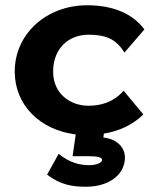

<svg xmlns="http://www.w3.org/2000/svg" viewBox="-20 -502 603 730"><path d="M307 208C397 208 455 160 455 97C455 59 425 26 373 21L375 6C430 -3 484 -26 525 -67L450 -157C410 -112 362 -100 316 -100C247 -100 182 -146 182 -229C182 -322 245 -370 316 -370C378 -370 421 -356 453 -302L529 -390C486 -449 411 -482 312 -482C155 -482 36 -372 36 -230C36 -101 134 -7 268 9L256 92H320C346 92 368 95 368 106C368 119 340 126 321 126C282 126 246 117 203 83L159 162C211 202 258 208 307 208Z"/></svg>

Font: Inconsolata SemiExpanded Black
Style: Regular
Weight: 900
Width: 6
Monospace: yes
Designer: Raph Levien, Cyreal, Brenton Simpson
Foundry: Raph Levien, Cyreal, Google
Version: Version 3.100